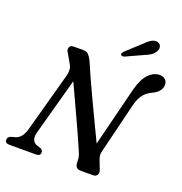

<svg xmlns="http://www.w3.org/2000/svg" viewBox="-156 -1040 1116 1176"><g transform="rotate(20 402.0 -452.0)"><path d="M166.5 -127Q159.5 -100 166 -80.5Q172.5 -61 198.5 -52.5L216 -47.5Q235.5 -41 235.5 -23Q235.5 0 207.5 0H33.5Q5 0 5 -23.5Q5 -42 29 -50L51.5 -56Q95 -67.5 112 -130.5L218.5 -518.5Q224.5 -539.5 222.5 -560Q220.5 -580.5 210 -594.5L179 -649.5Q165.5 -666 170.8 -683Q176 -700 198 -700H260Q283 -700 294.5 -688.5Q306 -677 317.5 -654.5Q335 -612.5 361.5 -554.5Q388 -496.5 418.5 -431.5Q449 -366.5 479 -303.8Q509 -241 533.5 -190L630 -576Q648.5 -647.5 681.2 -682.2Q714 -717 754 -717Q776 -717 790.2 -704.5Q804.5 -692 804 -669.5Q803.5 -626 748 -599.5Q714 -584 694 -559Q674 -534 662 -489.5L581.5 -160.5Q577.5 -145 577.5 -133Q577.5 -121 583.5 -105L605.5 -47.5Q614 -27.5 606.2 -13.8Q598.5 0 579.5 0H497Q461 0 461 -42.5Q461.5 -61.5 457.8 -77.5Q454 -93.5 444.5 -113.5Q433 -141 413.5 -184.8Q394 -228.5 369.5 -281.5Q345 -334.5 319 -390.8Q293 -447 268.5 -499.5ZM585 -856Q609.5 -881 630.5 -894.2Q651.5 -907.5 672.5 -902Q690 -896.5 694.2 -881Q698.5 -865.5 689.5 -849.5Q680 -831.5 662.8 -820Q645.5 -808.5 619 -798L512 -749Q505 -746 498 -746.8Q491 -747.5 488 -752Q485 -757.5 488.8 -763.8Q492.5 -770 498.5 -776.5Z"/></g></svg>

Font: Fraunces 9pt S050
Style: Italic
Weight: 400
Italic angle: -16°
Version: Version 1.000; ttfautohint (v1.8.3)